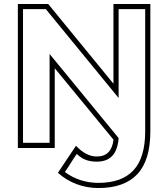

<svg xmlns="http://www.w3.org/2000/svg" viewBox="-20 -733 848 968"><path d="M578 -687V-239L211 -687H96V-13H230V-461L578 -37Q570 82 468 82Q438 82 414 73.5Q390 65 367 43Q351 66 337.5 88Q324 110 307 134Q341 160 384.5 174.5Q428 189 476 189Q594 189 653 125.5Q712 62 712 -71V-687ZM738 -713V-71Q738 75 672.5 145Q607 215 476 215Q419 215 366.5 195.5Q314 176 272 138L363 2Q414 56 468 56Q506 56 527 34Q548 12 552 -29L256 -389V13H70V-713H223L552 -311V-713Z"/></svg>

Font: CMG Sans Outline
Style: Outline
Weight: 700
Designer: Julieta Ulanovsky
Foundry: Julieta Ulanovsky
Version: Version 7.200